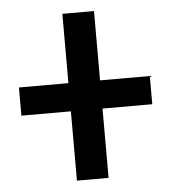

<svg xmlns="http://www.w3.org/2000/svg" viewBox="-46 -622 592 665"><g transform="rotate(-5 250.0 -290.0)"><path d="M195 0V-241H23V-339H195V-580H305V-339H478V-241H305V0Z"/></g></svg>

Font: M PLUS Code Latin Medium
Style: Regular
Weight: 500
Designer: Coji Morishita
Foundry: UNDERFOREST DESIGN
Version: Version 1.002; ttfautohint (v1.8.3)